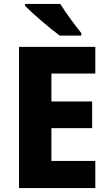

<svg xmlns="http://www.w3.org/2000/svg" viewBox="-20 -951 551 971"><path d="M285 -931H107V-921C143 -884 236 -804 282 -771H391V-784C363 -818 312 -887 285 -931ZM462 0V-137H240V-303H446V-438H240V-579H462V-714H76V0Z"/></svg>

Font: Noto Sans Myanmar SemiCondensed ExtraBold
Style: Regular
Weight: 800
Width: 4
Designer: Monotype Design Team
Foundry: Monotype Imaging Inc.
Version: Version 2.107